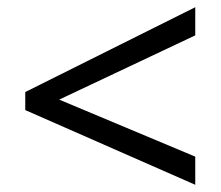

<svg xmlns="http://www.w3.org/2000/svg" viewBox="-20 -628 612 532"><path d="M521 -116V-194L144 -352L521 -530V-608L50 -373V-323Z"/></svg>

Font: Noto Sans Buginese
Style: Regular
Weight: 400
Designer: Monotype Design Team
Foundry: Monotype Imaging Inc.
Version: Version 2.002